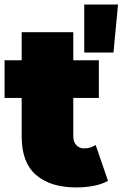

<svg xmlns="http://www.w3.org/2000/svg" viewBox="-20 -811 537 841"><path d="M314 10Q201 10 138 -44.5Q75 -99 75 -212V-382H0V-547H75V-670H301V-547H413V-382H301V-214Q301 -189 314.5 -175Q328 -161 348 -161Q377 -161 399 -176L453 -19Q427 -4 390.5 3Q354 10 314 10ZM349 -581V-791H497L477 -581Z"/></svg>

Font: Montserrat Black
Style: Regular
Weight: 900
Designer: Julieta Ulanovsky
Foundry: Julieta Ulanovsky
Version: Version 9.000; ttfautohint (v1.8.4.7-5d5b)